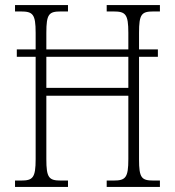

<svg xmlns="http://www.w3.org/2000/svg" viewBox="-20 -734 686 754"><path d="M39 0H247V-25H219C172 -25 162 -36 162 -109V-358H484V-109C484 -36 473 -25 426 -25H399V0H608V-25H583C536 -25 526 -35 526 -108V-511H600V-540H526V-605C526 -679 536 -689 583 -689H608V-714H399V-689H425C473 -689 484 -679 484 -605V-540H162V-605C162 -679 172 -689 219 -689H247V-714H39V-689H61C109 -689 120 -679 120 -605V-540H46V-511H120V-109C120 -36 109 -25 63 -25H39ZM162 -389V-511H484V-389Z"/></svg>

Font: Noto Serif Hebrew Condensed ExtraLight
Style: Regular
Weight: 200
Width: 3
Designer: Monotype Design Team
Foundry: Monotype Imaging Inc.
Version: Version 2.004